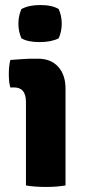

<svg xmlns="http://www.w3.org/2000/svg" viewBox="-20 -736 338 762"><path d="M240 -384V0Q223 3 203 4.5Q183 6 162 6Q141 6 120.5 4.5Q100 3 83 0V-331Q83 -389 36 -389H21Q15 -408 15 -442Q15 -475 21 -498Q47 -500 69 -501.5Q91 -503 109 -503H131Q182 -503 211 -471Q240 -439 240 -384ZM65 -700Q94 -716 140 -716Q187 -716 213 -700Q225 -673 225 -642Q225 -611 213 -584Q184 -569 137 -569Q90 -569 65 -584Q53 -611 53 -642Q53 -673 65 -700Z"/></svg>

Font: Signika
Style: Bold
Weight: 700
Designer: Anna Giedrys
Foundry: Anna Giedrys
Version: Version 1.001